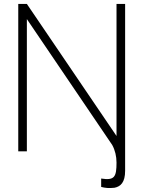

<svg xmlns="http://www.w3.org/2000/svg" viewBox="-20 -770 730 977"><path d="M572.9 -750V-78.1L116.7 -750H72.9V0H116.7V-672.9L551 -32.3C565.6 -6.2 572.9 26 572.9 57.3C572.9 131.2 562.5 149 494.8 138.5V181.2C515.6 186.5 533.3 188.5 562.5 185.4C593.8 179.2 616.7 158.3 616.7 99V-750Z"/></svg>

Font: Manrope Thin
Style: Regular
Weight: 100
Width: 4
Designer: Michael Sharanda
Foundry: Michael Sharanda
Version: Version 2.000;PS 002.000;hotconv 1.0.88;makeotf.lib2.5.64775